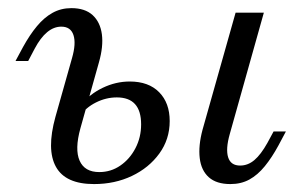

<svg xmlns="http://www.w3.org/2000/svg" viewBox="-20 -446 750 477"><path d="M552.4 11.3Q517.7 11.3 498.8 -5.6Q479.8 -22.6 476.2 -53.2Q472.6 -83.9 483.1 -123.4L565.3 -414.5H635.5L550.8 -112.9Q540.3 -75.8 546.8 -55.2Q553.2 -34.7 576.6 -34.7Q596 -34.7 612.1 -48.4Q628.2 -62.1 644.4 -91.1L659.7 -119.4H690.3L671.8 -84.7Q655.6 -54.8 637.9 -33.1Q620.2 -11.3 599.6 0Q579 11.3 552.4 11.3ZM213.7 11.3Q142.7 11.3 119 -31.5Q95.2 -74.2 117.7 -155.6L158.9 -301.6Q169.4 -337.9 162.5 -358.9Q155.6 -379.8 132.3 -379.8Q113.7 -379.8 97.2 -366.1Q80.6 -352.4 66.1 -325L50 -294.4H18.5L37.1 -329Q54 -359.7 71.8 -381Q89.5 -402.4 110.5 -414.1Q131.5 -425.8 157.3 -425.8Q191.1 -425.8 210.1 -408.5Q229 -391.1 233.1 -360.9Q237.1 -330.6 225.8 -291.1L179.8 -127.4Q165.3 -75 177.8 -46.8Q190.3 -18.5 226.6 -18.5Q255.6 -18.5 279 -34.7Q302.4 -50.8 316.5 -77.8Q330.6 -104.8 330.6 -137.1Q330.6 -204 270.2 -204Q243.5 -204 218.5 -191.5Q193.5 -179 179 -158.1L181.5 -185.5Q202.4 -212.1 235.1 -227.8Q267.7 -243.5 302.4 -243.5Q349.2 -243.5 375.4 -216.9Q401.6 -190.3 401.6 -145.2Q401.6 -100 375.8 -64.5Q350 -29 307.7 -8.9Q265.3 11.3 213.7 11.3Z"/></svg>

Font: Playfair 12pt Light
Style: Italic
Weight: 300
Italic angle: -15.6°
Designer: Claus Eggers Sørensen
Foundry: Claus Eggers Sørensen
Version: Version 2.000;gftools[0.9.28]